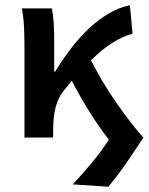

<svg xmlns="http://www.w3.org/2000/svg" viewBox="-20 -523 565 730"><path d="M392 187 257 178Q295 137 331 93.5Q367 50 394 8Q361 -34 324 -92Q287 -150 253 -216Q247 -208 240.5 -200Q234 -192 227 -184Q202 -155 192 -117Q182 -79 182 -27V0H73V-348Q73 -377 71.5 -416Q70 -455 63 -491H177Q182 -469 184 -438Q186 -407 186 -373V-251H190Q218 -297 250.5 -339.5Q283 -382 319 -415.5Q355 -449 394 -472Q433 -495 474 -503L484 -395Q445 -384 407 -360Q369 -336 326 -294Q344 -258 367.5 -218Q391 -178 417.5 -139.5Q444 -101 471.5 -65Q499 -29 525 0Q508 26 490.5 52.5Q473 79 455.5 104Q438 129 421.5 150Q405 171 392 187Z"/></svg>

Font: Processing Sans Pro Semibold
Style: Regular
Weight: 600
Designer: Paul D. Hunt
Foundry: Adobe Systems Incorporated
Version: Version 2.020;PS 2.000;hotconv 1.0.86;makeotf.lib2.5.63406